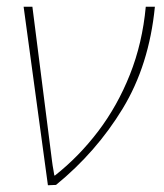

<svg xmlns="http://www.w3.org/2000/svg" viewBox="-20 -548 487 569"><path d="M122 1 50 -528H76L134 -72Q136 -56 138 -46Q140 -36 141 -28H143Q214 -84 271 -159Q328 -234 365 -327Q402 -420 412 -528H439Q422 -355 343.5 -226Q265 -97 146 0Z"/></svg>

Font: Noto Sans Thin
Style: Italic
Weight: 100
Italic angle: -12°
Designer: Monotype Design Team
Foundry: Monotype Imaging Inc.
Version: Version 2.013; ttfautohint (v1.8.4.7-5d5b)